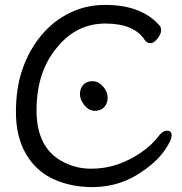

<svg xmlns="http://www.w3.org/2000/svg" viewBox="-20 -739 743 783"><path d="M357 24Q269 24 198 -8.5Q127 -41 86 -111Q45 -181 45 -282Q45 -382 72.5 -459.5Q100 -537 149 -595.5Q198 -654 264.5 -686.5Q331 -719 408 -719Q560 -719 633 -632Q637 -626 637 -614Q637 -601 622.5 -582Q608 -563 594 -563Q579 -563 571 -575Q527 -643 410 -643Q292 -643 213 -546Q129 -447 129 -289Q129 -132 241 -77Q293 -51 351 -51Q408 -51 458 -68Q508 -85 554.5 -116.5Q601 -148 631 -189Q645 -206 661 -206Q680 -206 680 -187Q680 -172 665 -147Q631 -87 559 -39Q469 24 357 24ZM367 -287Q343 -287 324.5 -309.5Q306 -332 306 -355Q306 -378 319.5 -393Q333 -408 357 -408Q381 -408 400 -386.5Q419 -365 419 -341Q419 -317 405 -302Q391 -287 367 -287Z"/></svg>

Font: LXGW WenKai TC
Style: Bold
Weight: 700
Designer: LXGW / Fontworks Inc.
Foundry: LXGW / Fontworks Inc.
Version: Version 1.330;April 28, 2024